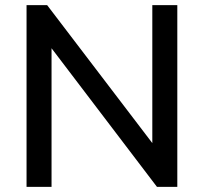

<svg xmlns="http://www.w3.org/2000/svg" viewBox="-20 -725 790 745"><path d="M83 0V-705H163L596 -137H571V-705H668V0H589L157 -568H180V0Z"/></svg>

Font: Mulish ExtraLight SemiBold
Style: Regular
Weight: 600
Version: Version 3.603